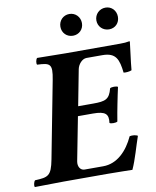

<svg xmlns="http://www.w3.org/2000/svg" viewBox="-92 -910 800 983"><g transform="rotate(-10 308.5 -419.0)"><path d="M377 -367H299L335 -554C340 -578 361 -603 384 -603H466C538 -603 550 -565 558 -496C570 -494 590 -496 600 -501C603 -542 617 -638 617 -646C617 -648 617 -649 614 -649C597 -646 589 -645 566 -645H283C283 -645 183 -646 135 -647C128 -641 124 -619 129 -613C196 -610 210 -605 194 -522L117 -122C101 -39 84 -35 16 -32C9 -26 4 -4 9 2C56 1 158 0 158 0H384C430 0 516 2 516 2C539 -48 556 -114 574 -165C565 -171 545 -173 532 -170C499 -98 445 -42 372 -42H275C254 -42 240 -63 245 -90L289 -317H367C433 -317 448 -300 442 -255C447 -249 476 -249 483 -255C489 -290 492 -309 499 -343C506 -377 510 -399 517 -429C512 -435 483 -435 476 -429C462 -374 441 -367 377 -367ZM467 -783C467 -751 492 -727 524 -727C556 -727 579 -751 579 -783C579 -815 556 -840 524 -840C492 -840 467 -815 467 -783ZM280 -783C280 -751 304 -727 336 -727C368 -727 392 -751 392 -783C392 -815 368 -840 336 -840C304 -840 280 -815 280 -783Z"/></g></svg>

Font: Libertinus Serif
Style: Bold Italic
Weight: 700
Italic angle: -12°
Designer: Philipp H. Poll, Khaled Hosny
Foundry: Caleb Maclennan
Version: Version 7.050;RELEASE